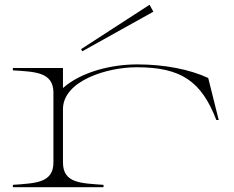

<svg xmlns="http://www.w3.org/2000/svg" viewBox="-20 -785 983 805"><path d="M244 -104V-330C247 -447 429 -503 553 -503C739 -503 824 -445 887 -282H897L853 -458C776 -494 670 -515 555 -515C447 -515 321 -484 244 -416V-500H34V-490C128 -484 204 -483 204 -396V-104C204 -18 130 -17 34 -10V0H414V-10C320 -17 244 -16 244 -104ZM623 -736 607 -765 320 -579 325 -570Z"/></svg>

Font: Sprat Extended Thin
Style: Regular
Weight: 100
Width: 9
Designer: Ethan Nakache
Foundry: Collletttivo
Version: Version 2.000;Glyphs 3.2 (3217)